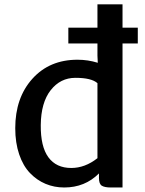

<svg xmlns="http://www.w3.org/2000/svg" viewBox="-20 -832 651 860"><path d="M286.1 -637.2V-708H416.5V-812.5H528.8V-708H597.2V-637.2H528.8V7.8H476.6Q448.7 7.8 436 -0.2Q423.3 -8.3 423.3 -34.2V-55.2Q360.4 7.8 267.6 7.8Q223.1 7.8 184.1 -8.5Q145 -24.9 114.3 -56.9Q83.5 -88.9 65.9 -140.6Q48.3 -192.4 48.3 -257.8Q48.3 -394 125 -479.2Q201.7 -564.5 327.1 -564.5Q374 -564.5 418 -550.8L416.5 -582.5V-637.2ZM299.3 -79.6Q360.8 -79.6 416.5 -123.5V-459.5Q389.6 -483.4 317.9 -483.4Q250.5 -483.4 207 -428Q163.6 -372.6 162.6 -272Q161.6 -175.3 196.8 -127.4Q231.9 -79.6 299.3 -79.6Z"/></svg>

Font: HaufeMerriweatherSans
Style: Regular
Weight: 400
Designer: Eben Sorkin ( eben@eyebytes.com )
Foundry: Eben Sorkin
Version: Version 1.56